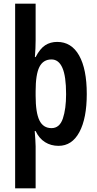

<svg xmlns="http://www.w3.org/2000/svg" viewBox="-20 -780 526 1040"><path d="M450 -271Q450 -139 410 -64.5Q370 10 297 10Q256 10 224 -10Q192 -30 173 -70H168Q170 -42 171.5 -22Q173 -2 173 13V240H62V-760H173V-562Q173 -543 172 -518.5Q171 -494 169 -471H173Q197 -517 225 -535Q253 -553 290 -553Q367 -553 408.5 -479.5Q450 -406 450 -271ZM338 -270Q338 -367 318 -412.5Q298 -458 259 -458Q214 -458 193.5 -417.5Q173 -377 173 -286V-262Q173 -170 193.5 -128Q214 -86 259 -86Q303 -86 320.5 -138Q338 -190 338 -270Z"/></svg>

Font: Noto Sans Gujarati UI ExtraCondensed SemiBold
Style: Regular
Weight: 600
Width: 2
Designer: Jelle Bosma - Monotype Design Team, Universal Thirst
Foundry: Monotype Imaging Inc.
Version: Version 2.106; ttfautohint (v1.8.4.7-5d5b)